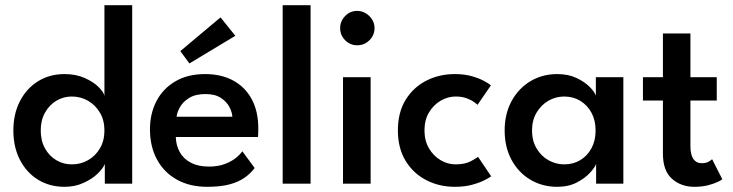

<svg xmlns="http://www.w3.org/2000/svg" viewBox="-20 -708 2824 740"><path d="M229 12Q171 12 126.5 -15.5Q82 -43 56.8 -92Q31.5 -141 31.5 -205Q31.5 -269 56.8 -318Q82 -367 126.5 -394.8Q171 -422.5 229 -422.5Q272 -422.5 305.5 -407.8Q339 -393 359 -373.5Q379 -354 382.5 -339V-688H489.5V0H384V-76Q377 -58.5 355.5 -38Q334 -17.5 301.2 -2.8Q268.5 12 229 12ZM256.5 -74.5Q291.5 -74.5 320 -91Q348.5 -107.5 365.5 -136.8Q382.5 -166 382.5 -205Q382.5 -244 365.5 -273.2Q348.5 -302.5 320 -319.2Q291.5 -336 256.5 -336Q224.5 -336 197.2 -319.8Q170 -303.5 153.5 -274Q137 -244.5 137 -205Q137 -165.5 153.5 -136Q170 -106.5 197.2 -90.5Q224.5 -74.5 256.5 -74.5Z M657.5 -180Q658.5 -147.5 673 -121.5Q687.5 -95.5 715.8 -80.8Q744 -66 785 -66Q820.5 -66 846.2 -75.8Q872 -85.5 889 -99.2Q906 -113 914 -125L961.5 -60.5Q946 -39.5 922.5 -23Q899 -6.5 864.2 2.8Q829.5 12 778.5 12Q711.5 12 662 -15.5Q612.5 -43 585.2 -93Q558 -143 558 -210Q558 -270 583 -318.2Q608 -366.5 655.8 -394.5Q703.5 -422.5 770.5 -422.5Q833 -422.5 879 -397.5Q925 -372.5 950.2 -325.8Q975.5 -279 975.5 -213Q975.5 -209 975.2 -196.5Q975 -184 974 -180ZM875.5 -258Q875 -274 864.8 -294.5Q854.5 -315 832 -330.2Q809.5 -345.5 772 -345.5Q733.5 -345.5 709.5 -330.8Q685.5 -316 674 -295.8Q662.5 -275.5 660.5 -258ZM710 -463.5 675 -511 830 -641 887 -570Z M1177 0H1069.5V-688H1177Z M1302 0V-410.5H1408.5V0ZM1356.5 -533.5Q1329.5 -533.5 1310.2 -553Q1291 -572.5 1291 -599.5Q1291 -626.5 1310.2 -646.2Q1329.5 -666 1356.5 -666Q1374.5 -666 1389.8 -656.8Q1405 -647.5 1414.2 -632.8Q1423.5 -618 1423.5 -599.5Q1423.5 -572.5 1404 -553Q1384.5 -533.5 1356.5 -533.5Z M1736 -74.5Q1771.5 -74.5 1793.8 -86.2Q1816 -98 1822.5 -103.5L1873 -28.5Q1867 -23.5 1848 -13.8Q1829 -4 1799.8 4Q1770.5 12 1733.5 12Q1672.5 12 1622.8 -13.8Q1573 -39.5 1543.2 -88.2Q1513.5 -137 1513.5 -205.5Q1513.5 -274.5 1543.2 -323Q1573 -371.5 1622.8 -397Q1672.5 -422.5 1733.5 -422.5Q1770 -422.5 1798.8 -414.2Q1827.5 -406 1846.5 -395.5Q1865.5 -385 1872 -379L1820.5 -304Q1817 -307.5 1806.2 -315.2Q1795.5 -323 1778 -329.5Q1760.5 -336 1736 -336Q1706 -336 1678.5 -320Q1651 -304 1633.5 -274.8Q1616 -245.5 1616 -205.5Q1616 -165.5 1633.5 -136Q1651 -106.5 1678.5 -90.5Q1706 -74.5 1736 -74.5Z M2277.5 0V-76Q2273.5 -64 2254.8 -43Q2236 -22 2203.8 -5Q2171.5 12 2127.5 12Q2070 12 2024 -15.5Q1978 -43 1951.5 -92Q1925 -141 1925 -205Q1925 -269 1951.5 -318Q1978 -367 2024 -394.8Q2070 -422.5 2127.5 -422.5Q2170.5 -422.5 2202 -407.5Q2233.5 -392.5 2252.8 -373Q2272 -353.5 2276.5 -339V-410.5H2382.5V0ZM2030.5 -205Q2030.5 -165.5 2048 -136Q2065.5 -106.5 2093.8 -90.5Q2122 -74.5 2154.5 -74.5Q2189.5 -74.5 2216.8 -91Q2244 -107.5 2259.8 -136.8Q2275.5 -166 2275.5 -205Q2275.5 -244 2259.8 -273.2Q2244 -302.5 2216.8 -319.2Q2189.5 -336 2154.5 -336Q2122 -336 2093.8 -319.8Q2065.5 -303.5 2048 -274Q2030.5 -244.5 2030.5 -205Z M2458 -410.5H2535V-579H2641V-410.5H2742.5V-320.5H2641V-145Q2641 -112 2652.2 -95.5Q2663.5 -79 2684.5 -79Q2702 -79 2712.2 -85.5Q2722.5 -92 2724.5 -94.5L2764 -17Q2761 -14 2746.5 -7Q2732 0 2709 6Q2686 12 2656.5 12Q2604.5 12 2569.8 -19Q2535 -50 2535 -116V-320.5H2458Z"/></svg>

Font: League Spartan Medium
Style: Regular
Weight: 500
Foundry: The League of Moveable Type
Version: Version 2.002